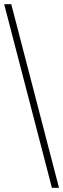

<svg xmlns="http://www.w3.org/2000/svg" viewBox="-20 -780 303 921"><path d="M229 121 0 -760H34L263 121Z"/></svg>

Font: Noto Serif Tamil SemiCondensed ExtraLight
Style: Regular
Weight: 200
Width: 4
Designer: Indian Type Foundry, Tom Grace, and the Monotype Design Team
Foundry: Monotype Imaging Inc.
Version: Version 2.004; ttfautohint (v1.8.4.7-5d5b)